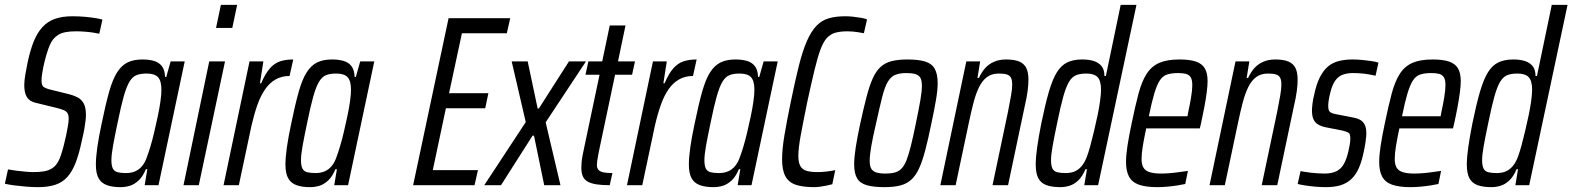

<svg xmlns="http://www.w3.org/2000/svg" viewBox="-33 -763 6478 791"><path d="M123 8Q101 8 76 6Q51 4 28 1Q5 -2 -13 -6L0 -65Q17 -62 36.5 -59.5Q56 -57 74.5 -55.5Q93 -54 106 -54Q127 -54 147 -57Q167 -60 183 -70.5Q199 -81 209 -102Q213 -109 218.5 -125.5Q224 -142 229.5 -163Q235 -184 239.5 -205.5Q244 -227 247 -245Q250 -263 250 -273Q250 -289 245 -297Q240 -305 229 -309.5Q218 -314 198 -319L112 -340Q88 -346 77.5 -363.5Q67 -381 67 -412Q67 -430 71 -454Q75 -478 81 -507Q92 -558 106.5 -593.5Q121 -629 142.5 -652Q164 -675 194 -685.5Q224 -696 265 -696Q295 -696 320 -693.5Q345 -691 363 -688Q381 -685 389 -682L376 -624Q368 -626 352 -628.5Q336 -631 317 -632.5Q298 -634 280 -634Q255 -634 237 -630.5Q219 -627 207 -619.5Q195 -612 186 -601Q175 -587 166.5 -563Q158 -539 151.5 -513Q145 -487 141.5 -465Q138 -443 138 -433Q138 -412 146 -405.5Q154 -399 174 -394L251 -375Q271 -370 286.5 -362Q302 -354 311.5 -337.5Q321 -321 321 -290Q321 -280 319.5 -266Q318 -252 314.5 -232Q311 -212 304 -183Q293 -130 279 -93.5Q265 -57 245 -34.5Q225 -12 195.5 -2Q166 8 123 8Z M464 8Q429 8 406.5 -0.5Q384 -9 373 -29Q362 -49 362 -85Q362 -115 368 -157Q374 -199 386 -255Q402 -333 416.5 -384.5Q431 -436 449.5 -465Q468 -494 493 -506Q518 -518 554 -518Q581 -518 601.5 -512Q622 -506 634 -490.5Q646 -475 647 -446H652L670 -510H728L620 0H563L574 -66H568Q555 -35 537.5 -19Q520 -3 501.5 2.5Q483 8 464 8ZM486 -50Q507 -50 523.5 -57Q540 -64 552.5 -79Q565 -94 573 -118Q579 -134 587 -160.5Q595 -187 602.5 -219Q610 -251 617 -284Q624 -317 628 -345.5Q632 -374 632 -393Q632 -430 618 -445Q604 -460 571 -460Q546 -460 529.5 -453.5Q513 -447 500.5 -426.5Q488 -406 476.5 -365Q465 -324 451 -255Q439 -198 432.5 -161.5Q426 -125 426 -103Q426 -80 432 -68.5Q438 -57 451.5 -53.5Q465 -50 486 -50Z M857 -648 877 -743H944L924 -648ZM723 0 829 -510H894L786 0Z M888 0 995 -510H1052L1038 -420H1043Q1060 -460 1079 -481.5Q1098 -503 1121.5 -510.5Q1145 -518 1175 -518L1160 -450Q1128 -450 1103 -436Q1078 -422 1059.5 -395.5Q1041 -369 1027.5 -331Q1014 -293 1003 -245L951 0Z M1245 8Q1210 8 1187.5 -0.5Q1165 -9 1154 -29Q1143 -49 1143 -85Q1143 -115 1149 -157Q1155 -199 1167 -255Q1183 -333 1197.5 -384.5Q1212 -436 1230.5 -465Q1249 -494 1274 -506Q1299 -518 1335 -518Q1362 -518 1382.5 -512Q1403 -506 1415 -490.5Q1427 -475 1428 -446H1433L1451 -510H1509L1401 0H1344L1355 -66H1349Q1336 -35 1318.5 -19Q1301 -3 1282.5 2.5Q1264 8 1245 8ZM1267 -50Q1288 -50 1304.5 -57Q1321 -64 1333.5 -79Q1346 -94 1354 -118Q1360 -134 1368 -160.5Q1376 -187 1383.5 -219Q1391 -251 1398 -284Q1405 -317 1409 -345.5Q1413 -374 1413 -393Q1413 -430 1399 -445Q1385 -460 1352 -460Q1327 -460 1310.5 -453.5Q1294 -447 1281.5 -426.5Q1269 -406 1257.5 -365Q1246 -324 1232 -255Q1220 -198 1213.5 -161.5Q1207 -125 1207 -103Q1207 -80 1213 -68.5Q1219 -57 1232.5 -53.5Q1246 -50 1267 -50Z M1669 0 1815 -688H2069L2055 -626H1870L1817 -379H1979L1966 -317H1804L1750 -62H1936L1922 0Z M1962 0 2133 -260 2075 -510H2141L2182 -316H2187L2311 -510H2381L2215 -259L2276 0H2209L2167 -204H2161L2031 0Z M2479 0Q2447 0 2424.5 -3.5Q2402 -7 2388 -15Q2374 -23 2368 -37Q2362 -51 2362 -72Q2362 -81 2363 -93.5Q2364 -106 2367 -122.5Q2370 -139 2375 -161L2437 -455H2379L2391 -510H2448L2479 -658H2544L2513 -510H2583L2571 -455H2501L2437 -152Q2434 -138 2431.5 -124.5Q2429 -111 2427.5 -100.5Q2426 -90 2426 -83Q2426 -72 2431.5 -64.5Q2437 -57 2451 -53.5Q2465 -50 2490 -50Z M2550 0 2657 -510H2714L2700 -420H2705Q2722 -460 2741 -481.5Q2760 -503 2783.5 -510.5Q2807 -518 2837 -518L2822 -450Q2790 -450 2765 -436Q2740 -422 2721.5 -395.5Q2703 -369 2689.5 -331Q2676 -293 2665 -245L2613 0Z M2907 8Q2872 8 2849.5 -0.5Q2827 -9 2816 -29Q2805 -49 2805 -85Q2805 -115 2811 -157Q2817 -199 2829 -255Q2845 -333 2859.5 -384.5Q2874 -436 2892.5 -465Q2911 -494 2936 -506Q2961 -518 2997 -518Q3024 -518 3044.5 -512Q3065 -506 3077 -490.5Q3089 -475 3090 -446H3095L3113 -510H3171L3063 0H3006L3017 -66H3011Q2998 -35 2980.5 -19Q2963 -3 2944.5 2.5Q2926 8 2907 8ZM2929 -50Q2950 -50 2966.5 -57Q2983 -64 2995.5 -79Q3008 -94 3016 -118Q3022 -134 3030 -160.5Q3038 -187 3045.5 -219Q3053 -251 3060 -284Q3067 -317 3071 -345.5Q3075 -374 3075 -393Q3075 -430 3061 -445Q3047 -460 3014 -460Q2989 -460 2972.5 -453.5Q2956 -447 2943.5 -426.5Q2931 -406 2919.5 -365Q2908 -324 2894 -255Q2882 -198 2875.5 -161.5Q2869 -125 2869 -103Q2869 -80 2875 -68.5Q2881 -57 2894.5 -53.5Q2908 -50 2929 -50Z M3321 8Q3274 8 3245 -2Q3216 -12 3202.5 -37Q3189 -62 3189 -107Q3189 -147 3198.5 -204.5Q3208 -262 3225 -344Q3243 -432 3258.5 -493.5Q3274 -555 3291.5 -594.5Q3309 -634 3330.5 -656.5Q3352 -679 3381 -687.5Q3410 -696 3450 -696Q3466 -696 3483 -694Q3500 -692 3515 -689.5Q3530 -687 3539 -683L3526 -626Q3516 -628 3504 -630Q3492 -632 3480.5 -633Q3469 -634 3459 -634Q3430 -634 3409.5 -628.5Q3389 -623 3374 -607Q3359 -591 3347 -558.5Q3335 -526 3322.5 -474Q3310 -422 3293 -344Q3276 -261 3266 -206.5Q3256 -152 3256 -121Q3256 -93 3264.5 -78.5Q3273 -64 3290.5 -59Q3308 -54 3336 -54Q3353 -54 3373.5 -56.5Q3394 -59 3408 -62L3396 -4Q3386 -1 3373 1.5Q3360 4 3346.5 6Q3333 8 3321 8Z M3611 8Q3566 8 3538 0Q3510 -8 3498 -28.5Q3486 -49 3486 -86Q3486 -115 3492.5 -156.5Q3499 -198 3511 -254Q3525 -318 3537 -364Q3549 -410 3562.5 -440Q3576 -470 3594.5 -487Q3613 -504 3640 -511Q3667 -518 3705 -518Q3751 -518 3778.5 -509.5Q3806 -501 3818 -479.5Q3830 -458 3830 -420Q3830 -392 3823 -351Q3816 -310 3804 -254Q3791 -190 3779 -144.5Q3767 -99 3753.5 -69.5Q3740 -40 3721.5 -23Q3703 -6 3676.5 1Q3650 8 3611 8ZM3614 -48Q3638 -48 3654 -52.5Q3670 -57 3681.5 -69Q3693 -81 3702 -104Q3711 -127 3720 -163.5Q3729 -200 3740 -254Q3752 -312 3758.5 -349Q3765 -386 3765 -409Q3765 -431 3759 -442Q3753 -453 3739 -457.5Q3725 -462 3702 -462Q3673 -462 3655 -454.5Q3637 -447 3624.5 -426Q3612 -405 3601.5 -363.5Q3591 -322 3576 -254Q3563 -198 3556.5 -161Q3550 -124 3550 -100Q3550 -79 3556.5 -68Q3563 -57 3577.5 -52.5Q3592 -48 3614 -48Z M3841 0 3948 -510H4005L3994 -442H4000Q4010 -464 4024.5 -481Q4039 -498 4061 -508Q4083 -518 4112 -518Q4146 -518 4166 -509.5Q4186 -501 4195 -483Q4204 -465 4204 -434Q4204 -414 4200.5 -387.5Q4197 -361 4189 -327L4120 0H4056L4120 -304Q4128 -344 4132.5 -370.5Q4137 -397 4137 -414Q4137 -434 4131.5 -443.5Q4126 -453 4114 -456.5Q4102 -460 4082 -460Q4052 -460 4032.5 -445Q4013 -430 4000 -403Q3987 -376 3977.5 -339.5Q3968 -303 3959 -260L3904 0Z M4336 8Q4300 8 4277.5 -0.5Q4255 -9 4244.5 -29Q4234 -49 4234 -85Q4234 -115 4240 -157Q4246 -199 4257 -255Q4273 -333 4288 -384.5Q4303 -436 4321 -465Q4339 -494 4364 -506Q4389 -518 4425 -518Q4455 -518 4475 -511Q4495 -504 4506 -489.5Q4517 -475 4517 -450H4523L4584 -743H4649L4491 0H4434L4445 -66H4439Q4426 -35 4408.5 -19Q4391 -3 4372.5 2.5Q4354 8 4336 8ZM4357 -50Q4379 -50 4395 -57Q4411 -64 4423.5 -79Q4436 -94 4445 -118Q4451 -134 4458.5 -161Q4466 -188 4473.5 -220Q4481 -252 4488 -284.5Q4495 -317 4499 -346Q4503 -375 4503 -393Q4503 -430 4489 -445Q4475 -460 4442 -460Q4418 -460 4401 -453.5Q4384 -447 4371.5 -426.5Q4359 -406 4347.5 -365Q4336 -324 4322 -255Q4310 -198 4303.5 -161.5Q4297 -125 4297 -103Q4297 -80 4303 -68.5Q4309 -57 4322.5 -53.5Q4336 -50 4357 -50Z M4735 8Q4688 8 4659.5 -2Q4631 -12 4618.5 -35Q4606 -58 4606 -95Q4606 -124 4612 -163Q4618 -202 4629 -254Q4644 -327 4657.5 -377.5Q4671 -428 4691 -459Q4711 -490 4743 -504Q4775 -518 4826 -518Q4868 -518 4893.5 -509.5Q4919 -501 4930.5 -481.5Q4942 -462 4942 -429Q4942 -410 4938.5 -383Q4935 -356 4929 -323.5Q4923 -291 4915 -255L4910 -234H4689Q4680 -191 4675 -160.5Q4670 -130 4670 -108Q4670 -85 4678 -72Q4686 -59 4704 -53.5Q4722 -48 4750 -48Q4766 -48 4785.5 -49.5Q4805 -51 4825 -54Q4845 -57 4861 -59L4850 -5Q4837 -2 4817.5 1Q4798 4 4776.5 6Q4755 8 4735 8ZM4700 -284H4859L4863 -305Q4869 -332 4874 -362Q4879 -392 4879 -412Q4879 -434 4872.5 -444.5Q4866 -455 4853.5 -458.5Q4841 -462 4821 -462Q4793 -462 4775 -456Q4757 -450 4745 -431.5Q4733 -413 4722.5 -378Q4712 -343 4700 -284Z M4950 0 5057 -510H5114L5103 -442H5109Q5119 -464 5133.5 -481Q5148 -498 5170 -508Q5192 -518 5221 -518Q5255 -518 5275 -509.5Q5295 -501 5304 -483Q5313 -465 5313 -434Q5313 -414 5309.5 -387.5Q5306 -361 5298 -327L5229 0H5165L5229 -304Q5237 -344 5241.5 -370.5Q5246 -397 5246 -414Q5246 -434 5240.5 -443.5Q5235 -453 5223 -456.5Q5211 -460 5191 -460Q5161 -460 5141.5 -445Q5122 -430 5109 -403Q5096 -376 5086.5 -339.5Q5077 -303 5068 -260L5013 0Z M5429 8Q5408 8 5385.5 6Q5363 4 5344 1Q5325 -2 5313 -5L5325 -58Q5331 -57 5342.5 -55Q5354 -53 5367.5 -51.5Q5381 -50 5395.5 -49Q5410 -48 5424 -48Q5454 -48 5473.5 -58Q5493 -68 5504 -88.5Q5515 -109 5522 -139Q5525 -153 5527.5 -166.5Q5530 -180 5530 -193Q5530 -212 5522 -216.5Q5514 -221 5498 -225L5427 -239Q5398 -245 5385 -260.5Q5372 -276 5372 -306Q5372 -317 5374 -335Q5376 -353 5381 -372Q5390 -416 5404.5 -444.5Q5419 -473 5438 -489Q5457 -505 5482.5 -511.5Q5508 -518 5539 -518Q5559 -518 5579 -516Q5599 -514 5616.5 -511.5Q5634 -509 5646 -505L5634 -451Q5625 -453 5609.5 -456Q5594 -459 5576 -460.5Q5558 -462 5540 -462Q5518 -462 5499.5 -455.5Q5481 -449 5468 -431Q5455 -413 5447 -379Q5443 -363 5441 -350Q5439 -337 5439 -326Q5439 -308 5446 -302Q5453 -296 5469 -293L5541 -279Q5558 -276 5570 -269.5Q5582 -263 5589 -250Q5596 -237 5596 -213Q5596 -203 5593.5 -183.5Q5591 -164 5586 -141Q5578 -100 5565.5 -71.5Q5553 -43 5534.5 -25.5Q5516 -8 5490.5 0Q5465 8 5429 8Z M5778 8Q5731 8 5702.5 -2Q5674 -12 5661.5 -35Q5649 -58 5649 -95Q5649 -124 5655 -163Q5661 -202 5672 -254Q5687 -327 5700.5 -377.5Q5714 -428 5734 -459Q5754 -490 5786 -504Q5818 -518 5869 -518Q5911 -518 5936.5 -509.5Q5962 -501 5973.5 -481.5Q5985 -462 5985 -429Q5985 -410 5981.5 -383Q5978 -356 5972 -323.5Q5966 -291 5958 -255L5953 -234H5732Q5723 -191 5718 -160.5Q5713 -130 5713 -108Q5713 -85 5721 -72Q5729 -59 5747 -53.5Q5765 -48 5793 -48Q5809 -48 5828.5 -49.5Q5848 -51 5868 -54Q5888 -57 5904 -59L5893 -5Q5880 -2 5860.5 1Q5841 4 5819.5 6Q5798 8 5778 8ZM5743 -284H5902L5906 -305Q5912 -332 5917 -362Q5922 -392 5922 -412Q5922 -434 5915.5 -444.5Q5909 -455 5896.5 -458.5Q5884 -462 5864 -462Q5836 -462 5818 -456Q5800 -450 5788 -431.5Q5776 -413 5765.5 -378Q5755 -343 5743 -284Z M6112 8Q6076 8 6053.5 -0.5Q6031 -9 6020.5 -29Q6010 -49 6010 -85Q6010 -115 6016 -157Q6022 -199 6033 -255Q6049 -333 6064 -384.5Q6079 -436 6097 -465Q6115 -494 6140 -506Q6165 -518 6201 -518Q6231 -518 6251 -511Q6271 -504 6282 -489.5Q6293 -475 6293 -450H6299L6360 -743H6425L6267 0H6210L6221 -66H6215Q6202 -35 6184.5 -19Q6167 -3 6148.5 2.5Q6130 8 6112 8ZM6133 -50Q6155 -50 6171 -57Q6187 -64 6199.5 -79Q6212 -94 6221 -118Q6227 -134 6234.5 -161Q6242 -188 6249.5 -220Q6257 -252 6264 -284.5Q6271 -317 6275 -346Q6279 -375 6279 -393Q6279 -430 6265 -445Q6251 -460 6218 -460Q6194 -460 6177 -453.5Q6160 -447 6147.5 -426.5Q6135 -406 6123.5 -365Q6112 -324 6098 -255Q6086 -198 6079.5 -161.5Q6073 -125 6073 -103Q6073 -80 6079 -68.5Q6085 -57 6098.5 -53.5Q6112 -50 6133 -50Z"/></svg>

Font: Saira ExtraCondensed
Style: Italic
Weight: 400
Width: 2
Italic angle: -12°
Designer: Hector Gatti with collaboration of the Omnibus-Type team
Foundry: Omnibus-Type
Version: Version 1.101